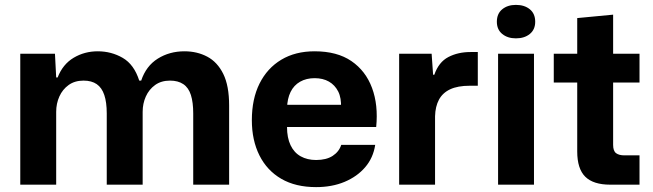

<svg xmlns="http://www.w3.org/2000/svg" viewBox="-20 -756 2673 786"><path d="M63 0V-536H205L210 -439H216Q237 -493 281.5 -519.5Q326 -546 380 -546Q436 -546 482.5 -519Q529 -492 550 -426H558Q578 -486 626 -516Q674 -546 735 -546Q787 -546 828.5 -524Q870 -502 894 -453.5Q918 -405 918 -324V0H771V-292Q771 -337 761.5 -367Q752 -397 730.5 -411.5Q709 -426 676 -426Q640 -426 615 -408Q590 -390 577 -361Q564 -332 564 -298V0H417V-292Q417 -337 407 -367Q397 -397 376 -411.5Q355 -426 322 -426Q286 -426 261 -408Q236 -390 223 -361Q210 -332 210 -298V0Z M1274 10Q1190 10 1131.5 -24Q1073 -58 1042 -120Q1011 -182 1011 -264Q1011 -351 1042.5 -414Q1074 -477 1131.5 -511.5Q1189 -546 1268 -546Q1360 -546 1418.5 -506Q1477 -466 1503 -396Q1529 -326 1520 -236H1155Q1155 -192 1169.5 -161.5Q1184 -131 1211 -116Q1238 -101 1274 -101Q1316 -101 1342 -118Q1368 -135 1377 -163H1516Q1508 -110 1475 -71.5Q1442 -33 1390.5 -11.5Q1339 10 1274 10ZM1155 -313 1142 -327H1390L1376 -313Q1378 -355 1364.5 -381.5Q1351 -408 1326.5 -422Q1302 -436 1268 -436Q1234 -436 1208.5 -421.5Q1183 -407 1169.5 -379.5Q1156 -352 1155 -313Z M1614 0V-536H1747L1753 -450H1758Q1776 -502 1815.5 -522.5Q1855 -543 1906 -543Q1915 -543 1922 -543Q1929 -543 1936 -543V-405Q1931 -405 1922 -405Q1913 -405 1903 -405Q1854 -405 1823 -390.5Q1792 -376 1777 -348Q1762 -320 1761 -280V0Z M2019 0V-536H2166V0ZM2092 -599Q2058 -599 2036 -617Q2014 -635 2014 -667Q2014 -700 2036 -718Q2058 -736 2092 -736Q2127 -736 2149 -718Q2171 -700 2171 -667Q2171 -635 2149 -617Q2127 -599 2092 -599Z M2478 0Q2409 0 2376 -32.5Q2343 -65 2343 -136V-418H2247V-536H2343V-682L2490 -696V-536H2598V-418H2490V-163Q2490 -138 2502 -129Q2514 -120 2536 -120H2598V0Z"/></svg>

Font: Mona Sans ExtraLight
Style: Bold
Weight: 700
Version: Version 2.000